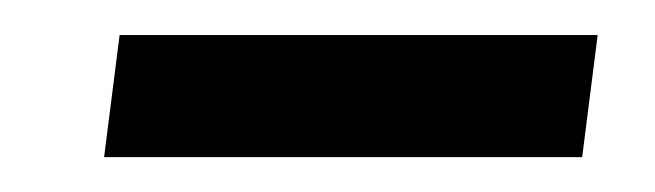

<svg xmlns="http://www.w3.org/2000/svg" viewBox="-20 -327 372 109"><path d="M39.1 -237.8 47.9 -307.1H319.3L310.5 -237.8Z"/></svg>

Font: Ride
Style: Italic
Weight: 400
Version: Version 3.000